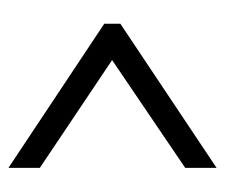

<svg xmlns="http://www.w3.org/2000/svg" viewBox="-60 -590 544 465"><g transform="rotate(90 212.5 -358.0)"><path d="M387 -106V-182L126 -357L387 -534V-610L38 -377V-338Z"/></g></svg>

Font: Noto Serif Khmer ExtraCondensed
Style: Bold
Weight: 700
Width: 2
Designer: Danh Hong and the Monotype Design Team
Foundry: Monotype Imaging Inc.
Version: Version 2.004